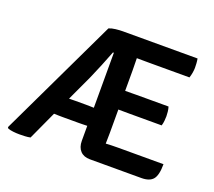

<svg xmlns="http://www.w3.org/2000/svg" viewBox="-117 -838 1114 999"><g transform="rotate(20 440.0 -339.0)"><path d="M261 -156.5Q252 -156.5 238 -156.8Q224 -157 212.5 -157.5L140 0.5Q126 3.5 110 4.2Q94 5 79.5 5Q62.5 5 45 3Q27.5 1 15.5 -3.5L11 -10L326.5 -671.5Q341 -678 363.2 -680.5Q385.5 -683 403 -683H816Q818.5 -668.5 819.2 -656Q820 -643.5 820 -632.5Q820 -622 817.5 -606.2Q815 -590.5 810 -576H583.5Q572.5 -576 554.8 -576.2Q537 -576.5 518.5 -576.5Q518.5 -556.5 519 -542.2Q519.5 -528 519.5 -508V-396Q538 -396 555.5 -396.2Q573 -396.5 583.5 -396.5H759.5Q763.5 -384.5 765 -369.5Q766.5 -354.5 766.5 -344.5Q766.5 -333.5 765 -319Q763.5 -304.5 759.5 -292H583.5Q573 -292 555.5 -292.2Q538 -292.5 519.5 -292.5V-164Q519.5 -148 519 -134.2Q518.5 -120.5 518.5 -104V-103.5Q534 -104.5 550.8 -105Q567.5 -105.5 587.5 -105.5H837.5Q837.5 -44.5 818.2 -21.5Q799 1.5 754 1.5H468.5Q434.5 1.5 415.5 -18.8Q396.5 -39 396.5 -74.5V-157.5Q385 -157 371.8 -156.8Q358.5 -156.5 349.5 -156.5ZM349.5 -258.5Q358.5 -258.5 371.8 -258.2Q385 -258 396.5 -257.5V-562H391.5Q377 -523.5 358.8 -479.5Q340.5 -435.5 324.5 -399L259 -258Q268.5 -258 278.2 -258.2Q288 -258.5 295.5 -258.5Z"/></g></svg>

Font: Signika Negative SC SemiBold
Style: Regular
Weight: 600
Designer: Anna Giedryś
Foundry: Anna Giedryś
Version: Version 2.000; ttfautohint (v1.8.3) -l 8 -r 50 -G 200 -x 9 -